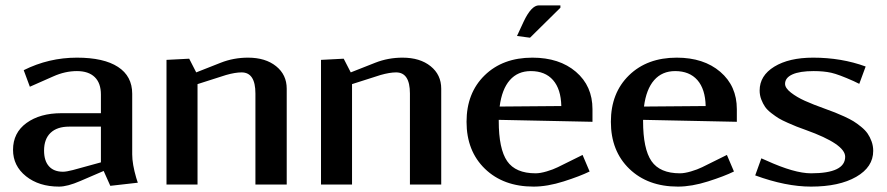

<svg xmlns="http://www.w3.org/2000/svg" viewBox="-20 -691 3323 719"><path d="M268.1 -475.1Q368.7 -475.1 421.9 -440.4Q475.1 -405.8 475.1 -339.8V-112.8Q475.1 -76.7 490.2 -24.9L496.1 -6.8L393.1 4.9L368.2 -50.8L280.8 -13.2Q232.4 7.8 201.2 7.8Q126 7.8 77.4 -31Q28.8 -69.8 28.8 -129.9Q28.8 -193.8 79.3 -230.5Q129.9 -267.1 210 -267.1H357.9V-336.9Q357.9 -379.9 334.7 -402.3Q311.5 -424.8 268.1 -424.8Q223.6 -424.8 179.2 -404.8L91.8 -366.2L68.8 -428.2Q162.6 -475.1 268.1 -475.1ZM357.9 -83V-216.8H238.8Q193.8 -216.8 169.4 -193.6Q145 -170.4 145 -127Q145 -88.9 163.3 -68.4Q181.6 -47.9 215.8 -47.9Q228.5 -47.9 252.9 -54.2Z M603.5 0V-466.8L688.5 -471.2L714.8 -419.9L806.6 -456.1Q855 -475.1 908.7 -475.1Q974.1 -475.1 1013.9 -443.1Q1053.7 -411.1 1053.7 -358.9V0H936.5V-340.8Q936.5 -419.9 884.8 -419.9Q860.8 -419.9 826.7 -410.2L719.7 -376V0Z M1182.1 0V-466.8L1267.1 -471.2L1293.5 -419.9L1385.3 -456.1Q1433.6 -475.1 1487.3 -475.1Q1552.7 -475.1 1592.5 -443.1Q1632.3 -411.1 1632.3 -358.9V0H1515.1V-340.8Q1515.1 -419.9 1463.4 -419.9Q1439.5 -419.9 1405.3 -410.2L1298.3 -376V0Z M2078.6 -662.1 1964.8 -549.8 1916 -556.2 1940.9 -609.9Q1969.7 -670.9 1998 -670.9H2078.6ZM1851.1 -292 2082 -293.9Q2080.6 -357.4 2051 -391.1Q2021.5 -424.8 1967.8 -424.8Q1918.9 -424.8 1889.2 -390.9Q1859.4 -356.9 1851.1 -292ZM1847.7 -242.2V-237.8Q1847.7 -133.3 1879.2 -87.6Q1910.6 -42 1985.8 -42Q2002.9 -42 2027.1 -49.1Q2051.3 -56.2 2068.8 -64.9L2161.6 -110.8L2188 -48.8Q2152.3 -31.2 2091.1 -11.7Q2029.8 7.8 1978 7.8Q1865.2 7.8 1796.1 -58.8Q1727.1 -125.5 1727.1 -234.9Q1727.1 -342.8 1794.9 -408.9Q1862.8 -475.1 1973.6 -475.1Q2074.7 -475.1 2136.7 -422.1Q2198.7 -369.1 2198.7 -282.2V-234.9Z M2391.6 -292 2622.6 -293.9Q2621.1 -357.4 2591.6 -391.1Q2562 -424.8 2508.3 -424.8Q2459.5 -424.8 2429.7 -390.9Q2399.9 -356.9 2391.6 -292ZM2388.2 -242.2V-237.8Q2388.2 -133.3 2419.7 -87.6Q2451.2 -42 2526.4 -42Q2543.5 -42 2567.6 -49.1Q2591.8 -56.2 2609.4 -64.9L2702.1 -110.8L2728.5 -48.8Q2692.9 -31.2 2631.6 -11.7Q2570.3 7.8 2518.6 7.8Q2405.8 7.8 2336.7 -58.8Q2267.6 -125.5 2267.6 -234.9Q2267.6 -342.8 2335.4 -408.9Q2403.3 -475.1 2514.2 -475.1Q2615.2 -475.1 2677.2 -422.1Q2739.3 -369.1 2739.3 -282.2V-234.9Z M2808.1 -34.2 2831.1 -98.1 2850.1 -89.8Q2955.1 -42 3017.1 -42Q3145 -42 3145 -104Q3145 -151.4 2998 -204.1Q2974.1 -212.9 2963.1 -217Q2952.1 -221.2 2930.2 -231Q2908.2 -240.7 2896.5 -247.8Q2884.8 -254.9 2868.9 -267.1Q2853 -279.3 2845 -291Q2836.9 -302.7 2830.8 -318.6Q2824.7 -334.5 2824.7 -352.1Q2824.7 -407.7 2879.6 -441.4Q2934.6 -475.1 3024.9 -475.1Q3131.3 -475.1 3221.7 -441.9L3197.8 -377L3176.8 -387.2Q3121.1 -412.1 3093 -418.5Q3064.9 -424.8 3026.9 -424.8Q2975.1 -424.8 2947.5 -412.4Q2919.9 -399.9 2919.9 -377Q2919.9 -361.3 2941.9 -344.2Q2963.9 -327.1 2994.1 -313.5Q3024.4 -299.8 3070.8 -283.2Q3093.3 -274.9 3106.7 -269.8Q3120.1 -264.6 3141.4 -254.9Q3162.6 -245.1 3175.8 -237.1Q3189 -229 3204.6 -216.3Q3220.2 -203.6 3229 -190.9Q3237.8 -178.2 3243.9 -161.4Q3250 -144.5 3250 -126Q3250 -65.4 3186.3 -28.8Q3122.6 7.8 3017.1 7.8Q2922.4 7.8 2808.1 -34.2Z"/></svg>

Font: Resagokr
Style: Bold
Weight: 600
Designer: gluk
Foundry: gluk
Version: Version 0.95